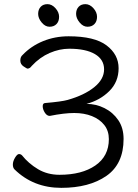

<svg xmlns="http://www.w3.org/2000/svg" viewBox="-20 -888 667 926"><path d="M448 -807Q448 -785 435.5 -772Q423 -759 402 -759Q381 -759 364 -779.5Q347 -800 347 -821Q347 -842 359 -855Q371 -868 392 -868Q413 -868 430.5 -848.5Q448 -829 448 -807ZM265 -807Q265 -785 252.5 -772Q240 -759 219 -759Q198 -759 181 -779.5Q164 -800 164 -821Q164 -842 176 -855Q188 -868 209 -868Q230 -868 247.5 -848.5Q265 -829 265 -807ZM220 -329Q206 -329 196 -345Q186 -361 186 -375.5Q186 -390 197 -391Q278 -398 306 -406Q387 -429 434.5 -467.5Q482 -506 482 -553.5Q482 -601 438 -627Q394 -653 314 -653Q267 -653 219.5 -632.5Q172 -612 133 -570Q124 -557 112 -557Q110 -557 94 -567.5Q78 -578 78 -596Q78 -614 89 -623Q130 -666 187.5 -689.5Q245 -713 311 -713Q436 -713 494 -669Q552 -625 552 -559Q552 -493 507 -448.5Q462 -404 397 -387Q443 -387 484 -366.5Q525 -346 550.5 -308.5Q576 -271 576 -218Q576 -97 493 -39.5Q410 18 275.5 18Q141 18 50 -71Q42 -79 42 -94.5Q42 -110 52.5 -127.5Q63 -145 71.5 -145Q80 -145 86 -139Q118 -99 163.5 -72Q209 -45 267 -45Q375 -45 440 -90Q505 -135 505 -217Q505 -257 483 -285Q461 -313 423.5 -328Q386 -343 338 -343Q290 -343 220 -329Z"/></svg>

Font: Moon Stars Kai T
Style: Regular
Weight: 400
Designer: GuiWonder
Version: Version 1.101